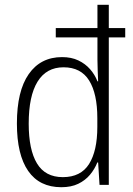

<svg xmlns="http://www.w3.org/2000/svg" viewBox="-20 -780 560 810"><path d="M238.8 9.8Q146.5 9.8 98.9 -58.8Q51.3 -127.4 51.3 -258.8Q51.3 -396 101.3 -467.5Q151.4 -539.1 241.7 -539.1Q281.2 -539.1 310.5 -525.1Q339.8 -511.2 360.1 -488Q380.4 -464.8 391.1 -437H394Q393.1 -460 392.1 -483.4Q391.1 -506.8 391.1 -527.3V-622.1H215.3V-661.6H391.1V-759.8H439V-661.6H508.3V-622.1H439V0H399.9L394 -94.7H390.6Q379.4 -66.4 359.6 -42.7Q339.8 -19 310.1 -4.6Q280.3 9.8 238.8 9.8ZM245.1 -32.7Q320.8 -32.7 355.7 -88.1Q390.6 -143.6 390.6 -244.6V-281.7Q390.6 -384.8 356 -440.4Q321.3 -496.1 248 -496.1Q175.8 -496.1 138.4 -435.5Q101.1 -375 101.1 -258.3Q101.1 -148.4 136 -90.6Q170.9 -32.7 245.1 -32.7Z"/></svg>

Font: Open Sans SemiCondensed Light
Style: Regular
Weight: 300
Width: 4
Designer: Monotype Design Team
Foundry: Monotype Imaging Inc.
Version: Version 3.000